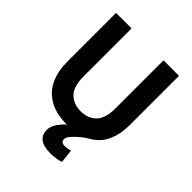

<svg xmlns="http://www.w3.org/2000/svg" viewBox="-246 -836 1193 1193"><g transform="rotate(45 350.5 -240.0)"><path d="M402 213Q339 213 311 189.5Q283 166 283 127Q283 94 305 63Q327 32 349 14Q345 14 340 14Q246 12 187.5 -24Q129 -60 101.5 -121.5Q74 -183 74 -261V-693H210V-273Q210 -182 249 -143.5Q288 -105 350 -105Q413 -105 452 -143.5Q491 -182 491 -273V-693H627V-261Q627 -182 600.5 -121.5Q574 -61 512 -24Q486 -9 468.5 5Q451 19 430 40Q416 54 408 66Q400 78 400 91Q400 118 433 118Q442 118 454 116.5Q466 115 481 110L491 199Q474 206 449 209.5Q424 213 402 213Z"/></g></svg>

Font: Ubuntu Sans
Style: Bold
Weight: 700
Designer: Dalton Maag Ltd
Foundry: Dalton Maag Ltd
Version: Version 1.006; ttfautohint (v1.8.4.7-5d5b)